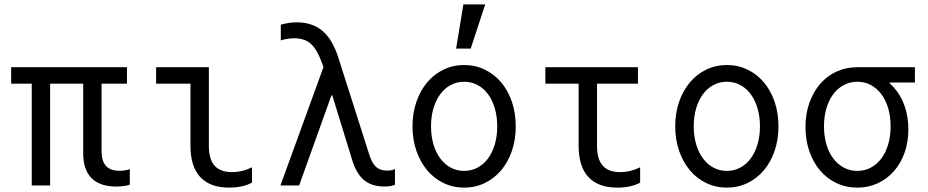

<svg xmlns="http://www.w3.org/2000/svg" viewBox="-20 -847 4240 877"><path d="M125 0H209V-464.8H360V-147Q360 -71.6 398.1 -33.3Q436.2 5 511.4 5Q529.5 5 544.7 3Q559.8 1 573 -3.6V-74.2Q562.8 -70.6 550.1 -68.8Q537.3 -67 525 -67Q484.1 -67 464 -89.2Q444 -111.4 444 -155.8V-464.8H560V-540H31V-464.8H125Z M934 -181Q934 -119.8 960.1 -90.3Q986.2 -60.8 1040.4 -60.8Q1063.2 -60.8 1085.8 -66.2Q1108.4 -71.6 1131 -82.8V-12.8Q1109.8 -1.2 1083.3 4.4Q1056.8 10 1027 10Q939.6 10 894.8 -38.2Q850 -86.4 850 -181V-464.8H693V-540H934Z M1261 0H1346.4L1493.8 -411.2H1497.8L1588.6 -116.4Q1607.2 -54 1642.7 -24.5Q1678.2 5 1735.4 5Q1748.2 5 1759.7 3.5Q1771.2 2 1784 -3V-74.8Q1776 -70.8 1767.1 -69.3Q1758.2 -67.8 1748.2 -67.8Q1716.2 -67.8 1697.8 -84.6Q1679.4 -101.4 1666.6 -141.2L1525 -585.2Q1497.8 -669.2 1451.6 -707.1Q1405.4 -745 1335.2 -745Q1318.2 -745 1300.8 -742.5Q1283.4 -740 1262.6 -734.4V-662.6Q1279 -667.6 1293.9 -669.9Q1308.8 -672.2 1324 -672.2Q1370.8 -672.2 1399 -647.7Q1427.2 -623.2 1449.6 -562.2L1470.6 -505.2L1468.4 -570.4Z M2100.1 10Q2151.2 10 2194.5 -11Q2237.8 -32 2269.2 -69.2Q2300.6 -106.4 2318.2 -157.8Q2335.8 -209.1 2335.8 -270Q2335.8 -330.9 2318.2 -382.2Q2300.6 -433.6 2269.2 -470.8Q2237.8 -508 2194.5 -529Q2151.1 -550 2100.2 -550Q2049.2 -550 2005.8 -528.9Q1962.3 -507.9 1931.2 -470.7Q1900 -433.6 1882.1 -382.2Q1864.2 -330.9 1864.2 -270Q1864.2 -209.1 1882.1 -157.8Q1900 -106.4 1931.1 -69.3Q1962.3 -32.1 2005.7 -11.1Q2049.1 10 2100.1 10ZM2099.8 -66.4Q2067 -66.4 2039 -81.3Q2011 -96.1 1991 -123.2Q1971 -150.2 1959.9 -187.6Q1948.8 -225 1948.8 -270Q1948.8 -315 1959.9 -352.4Q1971 -389.8 1991 -416.8Q2011 -443.9 2039 -458.7Q2067 -473.6 2099.8 -473.6Q2133.6 -473.6 2161.4 -458.7Q2189.2 -443.8 2209.1 -416.8Q2229.1 -389.8 2240.1 -352.4Q2251.2 -315 2251.2 -270Q2251.2 -225 2240.1 -187.6Q2229.1 -150.2 2209.1 -123.2Q2189.2 -96.2 2161.4 -81.3Q2133.6 -66.4 2099.8 -66.4ZM2196.4 -827H2096.6L2063.4 -625H2130Z M2707 -181.1V-464.8H2894V-540H2471V-464.8H2623V-181Q2623 -86.4 2667.8 -38.2Q2712.6 10 2800 10Q2829.8 10 2856.3 4.4Q2882.8 -1.2 2904 -12.8V-82.8Q2881.4 -71.8 2858.8 -66.3Q2836.2 -60.8 2813.4 -60.8Q2759.2 -60.8 2733.1 -90.3Q2707 -119.8 2707 -181.1Z M3300.1 10Q3351.2 10 3394.5 -11Q3437.8 -32 3469.2 -69.2Q3500.6 -106.4 3518.2 -157.8Q3535.8 -209.1 3535.8 -270Q3535.8 -330.9 3518.2 -382.2Q3500.6 -433.6 3469.2 -470.8Q3437.8 -508 3394.5 -529Q3351.1 -550 3300.2 -550Q3249.2 -550 3205.8 -528.9Q3162.3 -507.9 3131.2 -470.7Q3100 -433.6 3082.1 -382.2Q3064.2 -330.9 3064.2 -270Q3064.2 -209.1 3082.1 -157.8Q3100 -106.4 3131.1 -69.3Q3162.3 -32.1 3205.7 -11.1Q3249.1 10 3300.1 10ZM3299.8 -66.4Q3267 -66.4 3239 -81.3Q3211 -96.1 3191 -123.2Q3171 -150.2 3159.9 -187.6Q3148.8 -225 3148.8 -270Q3148.8 -315 3159.9 -352.4Q3171 -389.8 3191 -416.8Q3211 -443.9 3239 -458.7Q3267 -473.6 3299.8 -473.6Q3333.6 -473.6 3361.4 -458.7Q3389.2 -443.8 3409.1 -416.8Q3429.1 -389.8 3440.1 -352.4Q3451.2 -315 3451.2 -270Q3451.2 -225 3440.1 -187.6Q3429.1 -150.2 3409.1 -123.2Q3389.2 -96.2 3361.4 -81.3Q3333.6 -66.4 3299.8 -66.4Z M3896.2 -66.4Q3862.6 -66.4 3834.5 -81.3Q3806.4 -96.2 3786.1 -123.2Q3765.8 -150.2 3754.8 -187.6Q3743.8 -225 3743.8 -270Q3743.8 -315 3754.8 -352.4Q3765.8 -389.8 3786.1 -416.8Q3806.4 -443.8 3834.4 -458.7Q3862.4 -473.6 3896.2 -473.6Q3929.8 -473.6 3957.6 -458.7Q3985.4 -443.8 4005.7 -416.8Q4026 -389.8 4037 -352.4Q4048 -315 4048 -270Q4048 -225 4037 -187.6Q4026 -150.2 4005.7 -123.2Q3985.4 -96.2 3957.6 -81.3Q3929.8 -66.4 3896.2 -66.4ZM3895.9 10Q3946.5 10 3989.1 -9.7Q4031.6 -29.4 4063 -64.9Q4094.4 -100.4 4111.8 -149.3Q4129.2 -198.1 4129.2 -256.4Q4129.2 -314.4 4112 -363Q4094.8 -411.7 4063.4 -447Q4032 -482.4 3989.1 -502.2Q3946.2 -522 3895 -522L4043.4 -456V-470H4159V-540H3895Q3844.2 -540 3800.7 -519.9Q3757.2 -499.8 3726.1 -463.6Q3694.9 -427.5 3677.1 -377.4Q3659.2 -327.4 3659.2 -267.1Q3659.2 -206.7 3676.9 -156Q3694.6 -105.2 3725.9 -68.3Q3757.1 -31.4 3800.7 -10.7Q3844.2 10 3895.9 10Z"/></svg>

Font: CommitMonoV143 ExtLt
Style: Regular
Weight: 200
Monospace: yes
Designer: Eigil Nikolajsen
Foundry: Eigil Nikolajsen
Version: Version 1.143